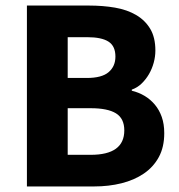

<svg xmlns="http://www.w3.org/2000/svg" viewBox="-20 -672 645 692"><path d="M77 0V-652H300Q351 -652 394.5 -644.5Q438 -637 470.5 -618Q503 -599 521.5 -568Q540 -537 540 -490Q540 -468 534 -446Q528 -424 517 -405Q506 -386 490.5 -371Q475 -356 455 -349V-345Q480 -339 501 -326.5Q522 -314 538 -295Q554 -276 563 -250.5Q572 -225 572 -192Q572 -142 552.5 -106Q533 -70 498.5 -46.5Q464 -23 418 -11.5Q372 0 319 0ZM224 -391H293Q347 -391 371.5 -412Q396 -433 396 -468Q396 -506 371 -522Q346 -538 294 -538H224ZM224 -114H307Q428 -114 428 -202Q428 -245 398 -263.5Q368 -282 307 -282H224Z"/></svg>

Font: Giro Regular
Style: Bold
Weight: 700
Designer: Paul D. Hunt
Foundry: Adobe Systems Incorporated
Version: Version 1.000;PS 1.0;hotconv 1.0.88;makeotf.lib2.5.647800